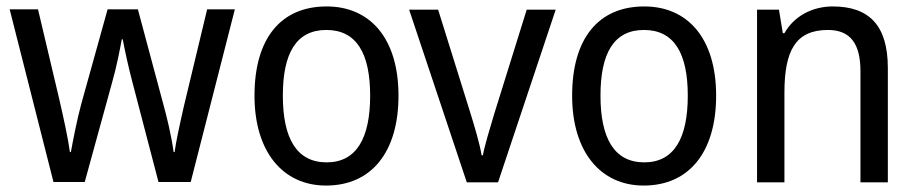

<svg xmlns="http://www.w3.org/2000/svg" viewBox="-20 -566 2851 596"><path d="M391 -311 472 -1H572L709 -537H623L551 -237C538 -180 526 -125 522 -94H519C512 -145 498 -203 486 -246L408 -537H314L233 -246C219 -195 207 -132 200 -94H197C191 -139 177 -201 164 -258L98 -537H10L146 -1H243L328 -310C342 -359 352 -411 358 -444H361C367 -412 378 -360 391 -311Z M1217 -269C1217 -448 1128 -546 994 -546C851 -546 770 -446 770 -269C770 -95 858 10 992 10C1134 10 1217 -95 1217 -269ZM858 -269C858 -400 899 -473 993 -473C1087 -473 1129 -400 1129 -269C1129 -138 1087 -62 994 -62C900 -62 858 -138 858 -269Z M1429 0H1526L1705 -536H1615L1514 -212C1501 -168 1484 -113 1479 -84H1475C1469 -121 1452 -177 1439 -219L1340 -536H1250Z M2203 -269C2203 -448 2114 -546 1980 -546C1837 -546 1756 -446 1756 -269C1756 -95 1844 10 1978 10C2120 10 2203 -95 2203 -269ZM1844 -269C1844 -400 1885 -473 1979 -473C2073 -473 2115 -400 2115 -269C2115 -138 2073 -62 1980 -62C1886 -62 1844 -138 1844 -269Z M2565 -546C2504 -546 2446 -518 2415 -463H2410L2398 -536H2330V0H2415V-278C2415 -408 2449 -473 2550 -473C2620 -473 2651 -430 2651 -345V0H2736V-355C2736 -487 2678 -546 2565 -546Z"/></svg>

Font: Noto Sans Gurmukhi UI SemiCondensed
Style: Regular
Weight: 400
Width: 4
Designer: Jelle Bosma - Monotype Design Team
Foundry: Monotype Imaging Inc.
Version: Version 2.004